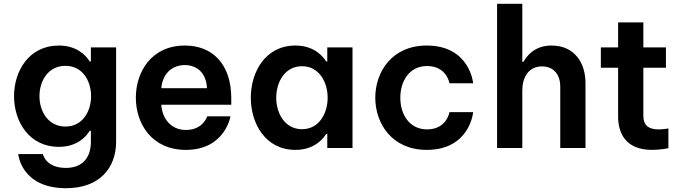

<svg xmlns="http://www.w3.org/2000/svg" viewBox="-20 -780 3590 1012"><path d="M328 212C505 212 592 105 592 -33V-530H459V-456H453C432 -490 383 -540 290 -540C133 -540 54 -406 54 -273C54 -140 133 -6 290 -6C383 -6 432 -56 453 -91H459V-32C459 45 420 105 327 105C220 105 206 32 206 32H76C76 32 91 212 328 212ZM325 -113C234 -113 188 -193 188 -273C188 -354 234 -433 325 -433C415 -433 460 -354 460 -273C460 -193 415 -113 325 -113Z M960 10C1166 10 1195 -167 1195 -167H1072C1072 -167 1051 -95 960 -95C881 -95 835 -155 830 -228H1199V-262C1199 -443 1099 -540 955 -540C776 -540 696 -399 696 -265C696 -129 779 10 960 10ZM830 -315C837 -391 886 -437 954 -437C1016 -437 1067 -398 1071 -315Z M1537 -540C1379 -540 1302 -401 1302 -265C1302 -129 1379 10 1537 10C1639 10 1685 -51 1699 -74H1705V0H1838V-530H1705V-456H1699C1685 -479 1639 -540 1537 -540ZM1572 -431C1662 -431 1707 -347 1707 -265C1707 -183 1662 -99 1572 -99C1481 -99 1436 -183 1436 -265C1436 -347 1481 -431 1572 -431Z M2229 10C2457 10 2474 -189 2474 -189H2349C2349 -189 2335 -98 2231 -98C2138 -98 2090 -177 2090 -265C2090 -353 2138 -432 2231 -432C2335 -432 2349 -341 2349 -341H2474C2474 -341 2457 -540 2229 -540C2046 -540 1958 -401 1958 -265C1958 -128 2047 10 2229 10Z M2733 0V-303C2733 -367 2762 -430 2837 -430C2902 -430 2933 -382 2933 -325V0H3066V-343C3066 -447 3009 -540 2887 -540C2795 -540 2755 -482 2739 -454H2733V-760H2600V0Z M3417 10C3463 10 3503 1 3503 1V-103C3503 -103 3477 -98 3451 -98C3396 -98 3371 -122 3371 -169V-423H3490V-530H3371V-662H3238V-530H3147V-423H3238V-166C3238 -85 3272 10 3417 10Z"/></svg>

Font: Be Vietnam Pro SemiBold
Style: Regular
Weight: 600
Designer: Lam Bao, Tony Le, Vietanh Nguyen
Foundry: Yellow Type Foundry
Version: Version 1.002